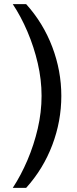

<svg xmlns="http://www.w3.org/2000/svg" viewBox="-20 -755 375 933"><path d="M107 -735Q190 -643 234 -527Q278 -411 278 -289Q278 -166 234 -50Q190 66 107 158H42Q82 97 113.5 23Q145 -51 163.5 -130.5Q182 -210 182 -289Q182 -368 163.5 -447.5Q145 -527 113.5 -601Q82 -675 42 -735Z"/></svg>

Font: Archivo Condensed Medium
Style: Regular
Weight: 500
Width: 3
Designer: Hector Gatti
Foundry: Omnibus-Type
Version: Version 2.001